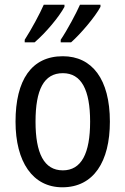

<svg xmlns="http://www.w3.org/2000/svg" viewBox="-20 -786 533 816"><path d="M407 -757V-766H320C305 -732 267 -660 238 -617V-606H282C322 -641 385 -715 407 -757ZM254 -757V-766H166C150 -729 114 -662 85 -617V-606H127C174 -646 231 -714 254 -757ZM447 -269C447 -450 371 -547 247 -547C114 -547 46 -446 46 -269C46 -98 119 10 245 10C378 10 447 -99 447 -269ZM131 -269C131 -404 166 -475 247 -475C326 -475 363 -404 363 -269C363 -134 326 -62 247 -62C167 -62 131 -135 131 -269Z"/></svg>

Font: Noto Sans Myanmar UI Condensed
Style: Regular
Weight: 400
Width: 3
Designer: Monotype Design Team
Foundry: Monotype Imaging Inc.
Version: Version 2.103